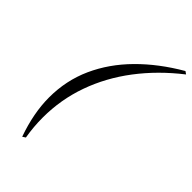

<svg xmlns="http://www.w3.org/2000/svg" viewBox="-300 -917 1209 1209"><g transform="rotate(45 305.0 -312.0)"><path d="M157 198Q129.5 120.5 115.5 46.8Q101.5 -27 101.5 -96.5Q101.5 -248 161 -379.8Q220.5 -511.5 330.2 -622.5Q440 -733.5 591.5 -821.5L609.5 -809Q468.5 -699 368.8 -567.8Q269 -436.5 216 -288Q163 -139.5 163 21.5Q163 103 177 185Z"/></g></svg>

Font: Libre Caslon Text
Style: Italic
Weight: 400
Italic angle: -22.583°
Designer: Pablo Impallari, Rodrigo Fuenzalida, Katja Schimmel
Foundry: Pablo Impallari, Rodrigo Fuenzalida
Version: Version 2.000